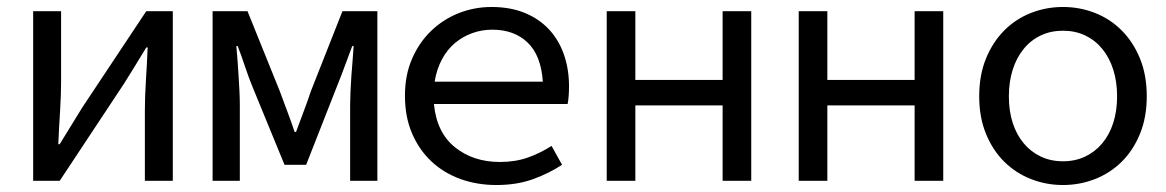

<svg xmlns="http://www.w3.org/2000/svg" viewBox="-20 -518 3340 550"><path d="M151 0 335 -278Q349 -300 367 -329.5Q385 -359 399 -382H403Q401 -334 398 -287.5Q395 -241 395 -202V0H475V-486H399L215 -209Q201 -186 183 -157Q165 -128 151 -105H147Q149 -152 152 -198.5Q155 -245 155 -284V-486H75V0Z M667 0V-218Q667 -234 666 -255.5Q665 -277 663.5 -299.5Q662 -322 660.5 -344.5Q659 -367 657 -386H661Q672 -357 682 -327Q692 -297 703 -270L795 -46H857L945 -270Q956 -297 967 -327Q978 -357 989 -386H993Q992 -367 990 -344.5Q988 -322 986.5 -299.5Q985 -277 984 -255.5Q983 -234 983 -218V0H1061V-486H961L871 -258Q861 -228 850 -199Q839 -170 828 -140H824Q814 -170 803 -199Q792 -228 781 -258L689 -486H589V0Z M1560 -100Q1527 -79 1491.5 -66.5Q1456 -54 1412 -54Q1336 -54 1283.5 -96Q1231 -138 1223 -220H1606Q1608 -230 1609 -243Q1610 -256 1610 -270Q1610 -321 1595 -363Q1580 -405 1551.5 -435Q1523 -465 1482 -481.5Q1441 -498 1388 -498Q1339 -498 1294.5 -480.5Q1250 -463 1215.5 -430Q1181 -397 1160.5 -350Q1140 -303 1140 -244Q1140 -183 1160.5 -135.5Q1181 -88 1216.5 -55Q1252 -22 1299.5 -5Q1347 12 1402 12Q1461 12 1507.5 -5Q1554 -22 1590 -46ZM1225 -284Q1231 -320 1246 -348Q1261 -376 1283 -394.5Q1305 -413 1332.5 -423Q1360 -433 1390 -433Q1453 -433 1491.5 -396Q1530 -359 1535 -284Z M1800 0V-216H2050V0H2132V-486H2050V-289H1800V-486H1718V0Z M2350 0V-216H2600V0H2682V-486H2600V-289H2350V-486H2268V0Z M2785 -242Q2785 -182 2804.5 -134.5Q2824 -87 2857 -54.5Q2890 -22 2933.5 -5Q2977 12 3025 12Q3073 12 3116.5 -5Q3160 -22 3193 -54.5Q3226 -87 3245.5 -134.5Q3265 -182 3265 -242Q3265 -303 3245.5 -350.5Q3226 -398 3193 -431Q3160 -464 3116.5 -481Q3073 -498 3025 -498Q2977 -498 2933.5 -481Q2890 -464 2857 -431Q2824 -398 2804.5 -350.5Q2785 -303 2785 -242ZM2870 -242Q2870 -284 2881 -318.5Q2892 -353 2912.5 -378Q2933 -403 2961.5 -416.5Q2990 -430 3025 -430Q3060 -430 3088.5 -416.5Q3117 -403 3137.5 -378Q3158 -353 3169 -318.5Q3180 -284 3180 -242Q3180 -200 3169 -166Q3158 -132 3137.5 -107.5Q3117 -83 3088.5 -69.5Q3060 -56 3025 -56Q2990 -56 2961.5 -69.5Q2933 -83 2912.5 -107.5Q2892 -132 2881 -166Q2870 -200 2870 -242Z"/></svg>

Font: Codetta
Style: Regular
Weight: 400
Italic angle: -11°
Designer: Ulrich Proeller
Foundry: PROSA GmbH
Version: Version 2.00;September 29, 2018;FontCreator 11.5.0.2427 64-b